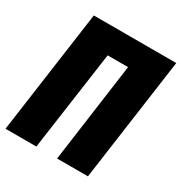

<svg xmlns="http://www.w3.org/2000/svg" viewBox="-163 -816 889 938"><g transform="rotate(30 281.0 -347.5)"><path d="M562 -695 465 0H291L368 -560H253L174 0H0L97 -695Z"/></g></svg>

Font: Fira Sans Extra Condensed ExtraBold
Style: Italic
Weight: 800
Width: 3
Italic angle: -8°
Designer: Carrois Corporate & Edenspiekermann AG
Foundry: Carrois Corporate GbR & Edenspiekermann AG
Version: Version 4.203